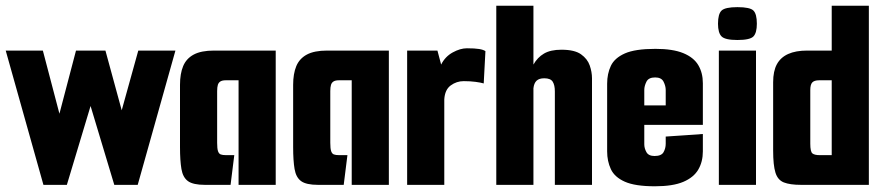

<svg xmlns="http://www.w3.org/2000/svg" viewBox="-28 -647 3093 672"><path d="M-8 -470H122L180 -249L238 -470H341L398 -261L456 -470H586L454 0H372L289 -276L206 0H124Z M689 0Q648 0 630 -13Q612 -26 607 -55.5Q602 -85 602 -132V-350Q602 -389 613 -415.5Q624 -442 650 -456Q676 -470 721 -470H937V0H807V-366H762Q750 -366 743.5 -362Q737 -358 734.5 -350Q732 -342 732 -328V-147Q732 -127 735 -118Q738 -109 744.5 -106.5Q751 -104 763 -104H792L779 0Z M1085 0Q1044 0 1026 -13Q1008 -26 1003 -55.5Q998 -85 998 -132V-350Q998 -389 1009 -415.5Q1020 -442 1046 -456Q1072 -470 1117 -470H1333V0H1203V-366H1158Q1146 -366 1139.5 -362Q1133 -358 1130.5 -350Q1128 -342 1128 -328V-147Q1128 -127 1131 -118Q1134 -109 1140.5 -106.5Q1147 -104 1159 -104H1188L1175 0Z M1397 0V-470H1503L1516 -421Q1530 -449 1556.5 -463.5Q1583 -478 1606 -478Q1634 -478 1649 -475.5Q1664 -473 1671 -468L1665 -355Q1655 -358 1636.5 -360.5Q1618 -363 1595 -363Q1570 -363 1549.5 -348Q1529 -333 1527 -299V0Z M1709 -627H1839V-421Q1853 -446 1876 -459.5Q1899 -473 1937 -473Q1983 -473 2005.5 -457Q2028 -441 2036 -418Q2044 -395 2044 -373V0H1914V-327Q1914 -349 1906.5 -361Q1899 -373 1877 -373Q1859 -373 1850 -364.5Q1841 -356 1839 -338V0H1709Z M2264 5Q2195 5 2159 -11Q2123 -27 2110 -55Q2097 -83 2097 -117V-354Q2097 -389 2110 -416.5Q2123 -444 2159 -460Q2195 -476 2266 -476Q2327 -476 2363.5 -461Q2400 -446 2416 -419Q2432 -392 2432 -356V-271L2302 -262V-332Q2302 -346 2294.5 -361Q2287 -376 2265 -376Q2242 -376 2234.5 -361Q2227 -346 2227 -332V-142Q2227 -128 2234.5 -114.5Q2242 -101 2263 -101Q2287 -101 2294.5 -114.5Q2302 -128 2302 -144V-169L2432 -178V-117Q2432 -81 2416 -53.5Q2400 -26 2363.5 -10.5Q2327 5 2264 5ZM2112 -210V-278H2432V-210Z M2488 0V-470H2618V0ZM2553 -507Q2510 -507 2497.5 -519.5Q2485 -532 2485 -564Q2485 -598 2497.5 -610Q2510 -622 2553 -622Q2597 -622 2609 -610Q2621 -598 2621 -564Q2621 -532 2609 -519.5Q2597 -507 2553 -507Z M2776 0Q2737 0 2715.5 -8.5Q2694 -17 2686 -43Q2678 -69 2678 -120V-359Q2678 -398 2691 -422Q2704 -446 2730.5 -458Q2757 -470 2797 -470H2883V-627H3013V0ZM2883 -104V-366H2839Q2822 -366 2815 -358.5Q2808 -351 2808 -332V-144Q2808 -116 2815.5 -110Q2823 -104 2841 -104Z"/></svg>

Font: Smooch Sans Thin ExtraBold
Style: Regular
Weight: 800
Version: Version 1.010